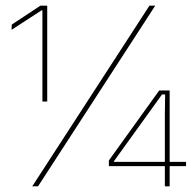

<svg xmlns="http://www.w3.org/2000/svg" viewBox="-20 -659 689 679"><path d="M130 -300V-622.5H127L21 -553.5L21.5 -572L123 -639H147V-300ZM94 0 508.5 -639H529L114.5 0ZM563 0V-254L564 -325H553L383 -89V-78L375 -86.5H638V-71.5H365V-91.5L543 -339H580V0Z"/></svg>

Font: Anek Gujarati Thin
Style: Regular
Weight: 250
Version: Version 1.003